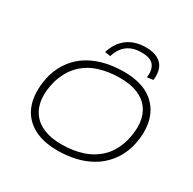

<svg xmlns="http://www.w3.org/2000/svg" viewBox="-199 -1148 1373 1363"><g transform="rotate(30 487.0 -466.5)"><path d="M439 8Q305 8 222.5 -46.5Q140 -101 114.5 -198Q89 -295 121 -423Q145 -501 189 -556.5Q233 -612 293 -646.5Q353 -681 423 -697Q493 -713 570 -713Q706 -713 787 -658.5Q868 -604 894.5 -507Q921 -410 888 -282Q864 -204 819 -148.5Q774 -93 714.5 -58.5Q655 -24 585 -8Q515 8 439 8ZM442 -44Q533 -44 611 -69Q689 -94 747 -150Q805 -206 833 -301Q877 -470 807 -565.5Q737 -661 568 -661Q476 -661 397.5 -636Q319 -611 262.5 -555Q206 -499 176 -405Q131 -237 202 -140.5Q273 -44 442 -44ZM429 -760 383 -767Q409 -852 469.5 -896.5Q530 -941 620 -941Q680 -941 718 -920Q756 -899 771 -860.5Q786 -822 780 -767L730 -760Q738 -824 711 -859Q684 -894 609 -894Q538 -894 493.5 -860Q449 -826 429 -760Z"/></g></svg>

Font: Nunito Sans 7pt Expanded ExtraLight
Style: Italic
Weight: 250
Width: 7
Italic angle: -9°
Designer: Vernon Adams
Foundry: Vernon Adams
Version: Version 3.101;gftools[0.9.27]